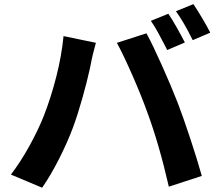

<svg xmlns="http://www.w3.org/2000/svg" viewBox="-20 -866 1040 915"><path d="M861 -663.6 776.8 -627.6 768.8 -643.6Q752.6 -675 733.8 -709.7Q715 -744.4 698.8 -766.6L782.2 -800.6Q799.8 -775 822.5 -734.7Q845.2 -694.4 861 -663.6ZM982 -710.4 898.4 -674.6Q856.6 -759.8 818.4 -812.4L901.6 -846.4Q920 -819.4 943.9 -779Q967.8 -738.6 982 -710.4ZM282.8 -694 437 -662Q429.6 -636.6 422.8 -608Q416 -579.4 412.2 -558L408.2 -538.6Q394.6 -476.8 372.8 -399.1Q351 -321.4 328 -259Q301.2 -186.8 260.8 -107.5Q220.4 -28.2 180.8 28.6L32 -34Q77.8 -94 119.4 -169.1Q161 -244.2 188.4 -312.8Q222.8 -400.6 248.2 -500.3Q273.6 -600 282.8 -694ZM537 -661.8 678 -707.2Q708.8 -650.6 753 -551.4Q797.2 -452.2 826.2 -377.8Q852.2 -310.6 886.4 -206.9Q920.6 -103.2 941.8 -27.6L784.6 23.6Q738.2 -179.2 682 -330.8Q652.8 -411.8 610.4 -508.4Q568 -605 537 -661.8Z"/></svg>

Font: 寒蝉端黑体 Light
Style: Regular
Weight: 300
Designer: ChillDuanSans {Warren2060}; 
Source Han Sans {Ryoko NISHIZUKA 西塚涼子 (kana, bopomofo & ideographs); Paul D. Hunt (Latin, G
Foundry: ChillType&Adobe
Version: Version 1.300;Glyphs 3.3 (3306)